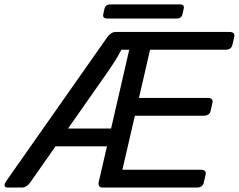

<svg xmlns="http://www.w3.org/2000/svg" viewBox="-59 -844 1075 864"><path d="M423.3 -760.7Q401.4 -760.7 405.8 -780.3L411.1 -804.7Q416 -824.2 438 -824.2H750.5Q772.5 -824.2 767.6 -804.7L762.2 -780.3Q757.8 -760.7 735.8 -760.7ZM-22.5 0Q-51.3 0 -28.8 -32.2L422.4 -674.8Q440.4 -700.2 460.9 -700.2H973.1Q1000 -700.2 995.1 -678.2L986.8 -642.1Q981.9 -620.1 954.6 -620.1H616.2L566.4 -403.3H875.5Q901.9 -403.3 897 -381.3L888.7 -345.2Q883.8 -323.2 856.9 -323.2H547.9L491.7 -80.1H844.7Q871.1 -80.1 866.2 -58.1L857.9 -22Q853 0 826.2 0H403.8Q379.4 0 385.7 -26.9L422.4 -185.5H190.9L77.6 -23.9Q61 0 39.6 0ZM247.1 -265.6H440.9L522.5 -620.1H487.3Q472.7 -591.3 454.8 -564Q437 -536.6 421.4 -514.2Z"/></svg>

Font: Istok
Style: Italic
Weight: 500
Italic angle: -13°
Designer: Andrey V. Panov
Foundry: Andrey V. Panov
Version: Version 1.0.3